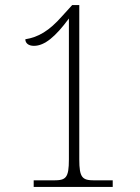

<svg xmlns="http://www.w3.org/2000/svg" viewBox="-20 -738 551 758"><path d="M113 -26V0H425V-26H353C305 -26 293 -36 293 -109V-718H265L225 -674C174 -616 131 -591 80 -583C80 -568 92 -557 114 -557C156 -557 199 -593 252 -665V-109C252 -35 240 -26 192 -26Z"/></svg>

Font: Noto Serif Sinhala SemiCondensed ExtraLight
Style: Regular
Weight: 200
Width: 4
Designer: Jelle Bosma - Monotype Design Team
Foundry: Monotype Imaging Inc.
Version: Version 2.007